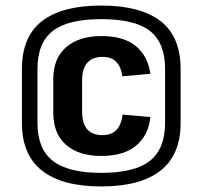

<svg xmlns="http://www.w3.org/2000/svg" viewBox="-20 -876 730 692"><path d="M345 -314Q263 -314 217.5 -354.5Q172 -395 172 -469V-592Q172 -665 218 -705.5Q264 -746 346 -746Q426 -746 469.5 -710Q513 -674 522 -610L421 -601Q416 -636 398.5 -653.5Q381 -671 349 -671Q314 -671 295 -650Q276 -629 276 -588V-473Q276 -431 294.5 -410Q313 -389 349 -389Q381 -389 399 -407Q417 -425 422 -463L522 -454Q515 -388 470.5 -351Q426 -314 345 -314ZM345 -204Q204 -204 131.5 -261Q59 -318 59 -433V-627Q59 -744 131.5 -800Q204 -856 345 -856Q486 -856 558.5 -800Q631 -744 631 -627V-433Q631 -318 558.5 -261Q486 -204 345 -204ZM345 -253Q466 -253 520.5 -296.5Q575 -340 575 -433V-627Q575 -721 521 -764Q467 -807 345 -807Q224 -807 169.5 -764Q115 -721 115 -627V-433Q115 -340 170 -296.5Q225 -253 345 -253Z"/></svg>

Font: Pathway Extreme SemiCondensed ExtraBold
Style: Regular
Weight: 800
Width: 4
Version: Version 1.001;gftools[0.9.26]